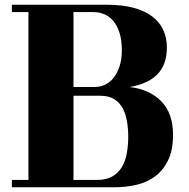

<svg xmlns="http://www.w3.org/2000/svg" viewBox="-20 -729 796 810"><path d="M429 -709Q496 -709 544 -696Q592 -683 623 -659Q654 -635 669 -602Q684 -569 684 -529Q684 -490 673 -461.5Q662 -433 641.5 -413Q621 -393 592 -380.5Q563 -368 527 -362Q611 -352 660.5 -301.5Q710 -251 710 -160Q710 -96 689.5 -53.5Q669 -11 635 14.5Q601 40 556.5 50.5Q512 61 464 61H30V30H100V-678H30V-709ZM380 -362Q404 -362 425 -372.5Q446 -383 461 -403Q476 -423 485 -451.5Q494 -480 494 -516Q494 -559 484.5 -589.5Q475 -620 459 -639.5Q443 -659 421 -668.5Q399 -678 374 -678H290V-362ZM390 30Q428 30 453.5 15.5Q479 1 494 -24Q509 -49 515 -82.5Q521 -116 521 -154Q521 -185 516 -215.5Q511 -246 498.5 -270.5Q486 -295 463 -310Q440 -325 404 -325H290V30Z"/></svg>

Font: Cafe24 ClassicType
Style: Regular
Weight: 400
Designer: Cafe24 thkim, hmlim, mnelim & 4IR
Foundry: Cafe24
Version: Version 1.000